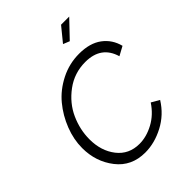

<svg xmlns="http://www.w3.org/2000/svg" viewBox="-257 -1048 1184 1184"><g transform="rotate(-45 334.5 -456.5)"><path d="M459 -809 417 -826 493 -919H564ZM47 -289Q47 -364 76.5 -439.5Q106 -515 156.5 -576Q207 -637 283 -675.5Q359 -714 445 -714Q538 -714 594.5 -672Q651 -630 669 -559L610 -527Q574 -651 436 -651Q340 -651 264.5 -595Q189 -539 153 -459Q117 -379 117 -295Q117 -194 170.5 -125.5Q224 -57 316 -57Q377 -57 439.5 -90.5Q502 -124 545 -189L597 -159Q547 -79 466 -36.5Q385 6 303 6Q184 6 115.5 -82Q47 -170 47 -289Z"/></g></svg>

Font: Raleway-v4020
Style: Italic
Weight: 400
Italic angle: -12°
Designer: Matt McInerney, Pablo Impallari, Rodrigo Fuenzalida
Foundry: Matt McInerney, Pablo Impallari, Rodrigo Fuenzalida
Version: Version 4.020;PS 004.020;hotconv 1.0.88;makeotf.lib2.5.64775